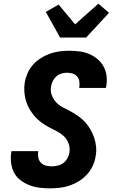

<svg xmlns="http://www.w3.org/2000/svg" viewBox="-20 -1020 640 1048"><path d="M252 8Q223 8 195 4.5Q167 1 141 -9Q115 -19 93 -35.5Q71 -52 58 -75.5Q45 -99 41 -127.5Q37 -156 41 -185L43 -195H189L188 -191Q186 -174 189.5 -158Q193 -142 204 -131Q215 -120 230.5 -116Q246 -112 263 -112Q278 -112 295 -116Q312 -120 325.5 -130Q339 -140 347.5 -155.5Q356 -171 359 -187Q363 -213 354.5 -236.5Q346 -260 328.5 -276.5Q311 -293 289 -304Q267 -315 245.5 -326.5Q224 -338 204.5 -352.5Q185 -367 169.5 -385Q154 -403 141.5 -424Q129 -445 122 -468.5Q115 -492 113 -517.5Q111 -543 115 -569Q119 -594 130 -619.5Q141 -645 159.5 -666Q178 -687 202.5 -702.5Q227 -718 252.5 -727Q278 -736 304.5 -739.5Q331 -743 357 -743Q385 -743 413 -739.5Q441 -736 466 -725.5Q491 -715 511.5 -698Q532 -681 545 -657.5Q558 -634 561.5 -606.5Q565 -579 560 -550L558 -540H412L413 -544Q415 -560 413 -575.5Q411 -591 401 -602.5Q391 -614 376.5 -618.5Q362 -623 346 -623Q331 -623 315.5 -618.5Q300 -614 288 -603.5Q276 -593 268.5 -578.5Q261 -564 259 -549Q254 -523 263 -499.5Q272 -476 289 -459Q306 -442 328 -431.5Q350 -421 371 -409Q392 -397 412 -382.5Q432 -368 447.5 -350Q463 -332 475 -311Q487 -290 494.5 -267Q502 -244 504.5 -218.5Q507 -193 502 -167Q498 -140 486 -114.5Q474 -89 454.5 -67.5Q435 -46 410.5 -31Q386 -16 359.5 -7Q333 2 306 5Q279 8 252 8ZM308 -815 230 -955 300 -995 390 -887 517 -1000 575 -950 450 -815Z"/></svg>

Font: Iosevka Heavy Extended
Style: Italic
Weight: 900
Width: 7
Italic angle: -9°
Monospace: yes
Designer: Belleve Invis
Foundry: Belleve Invis
Version: Version 32.5.0; ttfautohint (v1.8.4)